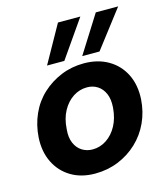

<svg xmlns="http://www.w3.org/2000/svg" viewBox="-110 -814 798 912"><g transform="rotate(-15 288.5 -357.5)"><path d="M246 12Q178 12 128 -18Q78 -48 52 -101Q26 -154 30 -223Q34 -284 57.5 -336.5Q81 -389 122 -427Q163 -465 215.5 -486.5Q268 -508 328 -508Q396 -508 447 -478.5Q498 -449 524.5 -396Q551 -343 547 -273Q543 -212 519 -160Q495 -108 454 -69.5Q413 -31 360 -9.5Q307 12 246 12ZM264 -102Q301 -102 332.5 -123Q364 -144 384 -181Q404 -218 408 -269Q411 -310 399 -337.5Q387 -365 364.5 -379.5Q342 -394 313 -394Q276 -394 244.5 -373.5Q213 -353 192.5 -315.5Q172 -278 169 -227Q165 -187 177 -159Q189 -131 212 -116.5Q235 -102 264 -102ZM330 -543 446 -727H556L415 -543ZM157 -543 260 -727H370L242 -543Z"/></g></svg>

Font: DM Sans 36pt
Style: Bold Italic
Weight: 700
Italic angle: -10°
Designer: Colophon Foundry, Jonny Pinhorn
Foundry: Colophon Foundry
Version: Version 4.004;gftools[0.9.30]